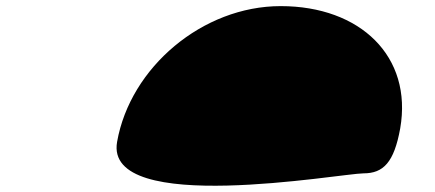

<svg xmlns="http://www.w3.org/2000/svg" viewBox="-20 -1084 1423 628"><path d="M1169 -517C1097 -517 320 -376 363 -620C406 -864 643 -1064 898 -1064C1159 -1064 1330 -899 1289 -664C1269 -553 1234 -517 1169 -517ZM689 -608C701 -678 765 -730 833 -730C897 -730 941 -678 929 -608C917 -539 858 -488 790 -488C718 -488 677 -539 689 -608Z"/></svg>

Font: Hussar Dziwak
Style: Kur
Weight: 400
Version: Version 1.022